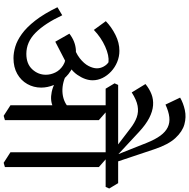

<svg xmlns="http://www.w3.org/2000/svg" viewBox="-12 -1014 1058 1075"><g transform="rotate(90 517.5 -476.0)"><path d="M305 -22Q275 -22 241 -32Q207 -42 170 -68.5Q133 -95 95 -143.5Q57 -192 20 -268L65 -295Q111 -197 163 -145.5Q215 -94 281 -94Q337 -94 367.5 -127Q398 -160 398 -203Q398 -230 385.5 -256Q373 -282 346 -299.5Q319 -317 275 -317L358 -331L213 -256L168 -335Q190 -352 213 -361Q236 -370 260.5 -371.5Q285 -373 308 -369L332 -364Q380 -346 410.5 -315Q441 -284 455.5 -248Q470 -212 470 -177Q470 -135 450 -99.5Q430 -64 393 -43Q356 -22 305 -22ZM302 -310 222 -353Q275 -369 305.5 -393Q336 -417 349 -442.5Q362 -468 362 -489Q362 -509 352 -527Q342 -545 328 -554Q291 -558 240.5 -535.5Q190 -513 147 -472L98 -539Q131 -571 175 -593Q219 -615 264 -615Q297 -615 327 -602.5Q357 -590 380 -568.5Q403 -547 416 -520.5Q429 -494 429 -465Q429 -424 398.5 -379.5Q368 -335 302 -310ZM579 -244Q543 -226 494.5 -236Q446 -246 377 -290L386 -324Q412 -309 439 -302Q466 -295 492 -296Q518 -297 540.5 -305.5Q563 -314 579 -329ZM628 33 569 -5V-562L594 -551L652 -500V26ZM476 -538 446 -588 455 -608H742L772 -558L763 -538ZM858 -570 779 -769Q760 -816 739 -844.5Q718 -873 692.5 -885.5Q667 -898 635.5 -894.5Q604 -891 565 -873L526 -955Q557 -973 596 -981.5Q635 -990 675.5 -979Q716 -968 752.5 -928.5Q789 -889 815 -811L889 -590ZM891 33 832 -5V-562L857 -551L915 -500V26ZM847 -563 699 -676Q667 -701 636.5 -712Q606 -723 572.5 -717Q539 -711 497 -684L450 -761Q477 -783 506.5 -794.5Q536 -806 569.5 -803.5Q603 -801 640 -782Q677 -763 718 -725L874 -580ZM742 -538 712 -588 721 -608H1005L1035 -558L1026 -538Z"/></g></svg>

Font: Eczar
Style: Regular
Weight: 400
Designer: Vaibhav Singh
Foundry: Rosetta Type Foundry
Version: Version 2.000